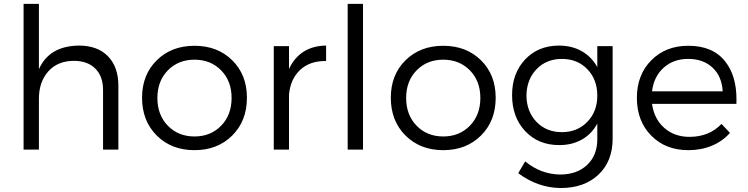

<svg xmlns="http://www.w3.org/2000/svg" viewBox="-20 -762 3810 978"><path d="M100.1 0V-742.2H178.2V-409.2Q230.5 -528.3 382.8 -529.8Q477.1 -529.8 530 -475.3Q583 -420.9 583 -325.2V0H504.9V-304.2Q504.9 -373.5 465.3 -412.8Q425.8 -452.1 356 -452.1Q273.4 -451.7 225.8 -398.2Q178.2 -344.7 178.2 -258.8V0Z M703.6 -264.2Q703.6 -381.3 778.6 -455.1Q853.5 -528.8 970.7 -528.8Q1087.9 -528.8 1162.8 -455.1Q1237.8 -381.3 1237.8 -264.2Q1237.8 -146 1162.8 -71.5Q1087.9 2.9 970.7 2.9Q853.5 2.9 778.6 -71.5Q703.6 -146 703.6 -264.2ZM781.7 -263.2Q781.7 -176.3 835 -121.6Q888.2 -66.9 970.7 -66.9Q1053.2 -66.9 1106.4 -121.6Q1159.7 -176.3 1159.7 -263.2Q1159.7 -349.1 1106.4 -403.6Q1053.2 -458 970.7 -458Q888.2 -458 835 -403.6Q781.7 -349.1 781.7 -263.2Z M1374.5 0V-526.9H1452.1V-410.2Q1478.5 -468.3 1526.6 -498.8Q1574.7 -529.3 1641.1 -529.8V-451.2Q1638.7 -451.2 1636.2 -451.2Q1557.6 -451.2 1508.8 -405.8Q1459 -358.9 1452.1 -279.8V0Z M1751 0V-742.2H1829.1V0Z M1970.7 -264.2Q1970.7 -381.3 2045.7 -455.1Q2120.6 -528.8 2237.8 -528.8Q2355 -528.8 2429.9 -455.1Q2504.9 -381.3 2504.9 -264.2Q2504.9 -146 2429.9 -71.5Q2355 2.9 2237.8 2.9Q2120.6 2.9 2045.7 -71.5Q1970.7 -146 1970.7 -264.2ZM2048.8 -263.2Q2048.8 -176.3 2102.1 -121.6Q2155.3 -66.9 2237.8 -66.9Q2320.3 -66.9 2373.5 -121.6Q2426.8 -176.3 2426.8 -263.2Q2426.8 -349.1 2373.5 -403.6Q2320.3 -458 2237.8 -458Q2155.3 -458 2102.1 -403.6Q2048.8 -349.1 2048.8 -263.2Z M2588.4 -277.8Q2588.4 -388.2 2654.5 -458.7Q2720.7 -529.3 2826.2 -529.8Q2893.1 -529.8 2943.4 -501.2Q2993.7 -472.7 3022.5 -419.9V-526.9H3100.6V-55.2Q3100.6 59.6 3028.3 127.7Q2956.1 195.8 2835.4 195.8Q2718.8 194.3 2619.6 120.1L2655.3 60.1Q2734.4 125.5 2832.5 127Q2918.9 127 2970.7 78.1Q3022.5 29.3 3022.5 -53.2V-132.8Q2994.6 -80.1 2944.6 -51.5Q2894.5 -22.9 2828.6 -22.9Q2722.2 -22.9 2655.3 -94Q2588.4 -165 2588.4 -277.8ZM2661.6 -274.9Q2662.6 -193.4 2712.9 -141.1Q2763.2 -88.9 2842.3 -88.9Q2920.9 -88.9 2971.7 -141.4Q3022.5 -193.8 3022.5 -274.9Q3022.5 -356.9 2971.9 -409.4Q2921.4 -461.9 2842.3 -461.9Q2763.2 -461.9 2712.9 -409.4Q2662.6 -356.9 2661.6 -274.9Z M3485.4 -528.8Q3485.4 -528.8 3486.8 -528.8Q3610.8 -528.8 3673.3 -449.7Q3731.4 -377 3731.4 -255.9Q3731.4 -244.6 3731 -232.9H3301.3Q3312 -155.8 3363.8 -110.4Q3415.5 -64.9 3492.2 -64.9Q3592.3 -64.9 3655.3 -130.9L3698.2 -85Q3660.6 -42.5 3606.2 -19.8Q3551.8 2.9 3486.3 2.9Q3370.1 2.9 3297.1 -71.3Q3224.1 -145.5 3224.1 -263.2Q3224.1 -380.9 3297.4 -454.8Q3370.6 -528.8 3485.4 -528.8ZM3301.3 -296.9H3661.1Q3657.2 -372.6 3609.9 -417.2Q3562.5 -461.9 3485.4 -461.9Q3410.2 -461.9 3360.4 -417Q3310.5 -372.1 3301.3 -296.9Z"/></svg>

Font: Montserrat Light
Style: Regular
Weight: 300
Designer: Julieta Ulanovsky
Foundry: Julieta Ulanovsky
Version: Version 1.000;PS 002.000;hotconv 1.0.70;makeotf.lib2.5.58329